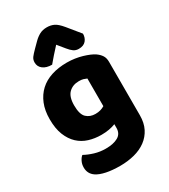

<svg xmlns="http://www.w3.org/2000/svg" viewBox="-225 -851 1017 1155"><g transform="rotate(-30 283.5 -273.5)"><path d="M354 -37Q334 -29 309.5 -24.5Q285 -20 255 -20Q210 -20 169.5 -32.5Q129 -45 98.5 -73.5Q68 -102 50 -147Q32 -192 32 -257Q32 -317 50.5 -362.5Q69 -408 102.5 -439Q136 -470 184 -485.5Q232 -501 291 -501Q319 -501 346 -497Q373 -493 396.5 -486Q420 -479 439 -471Q458 -463 471 -454Q491 -440 502.5 -422.5Q514 -405 514 -378V-7Q514 46 494.5 84.5Q475 123 440.5 148.5Q406 174 359.5 186Q313 198 260 198Q206 198 165 189.5Q124 181 100 165Q64 141 64 97Q64 74 73.5 55Q83 36 95 27Q124 43 160.5 54Q197 65 237 65Q290 65 322 47Q354 29 354 -11ZM351 -164V-356Q340 -361 328.5 -364.5Q317 -368 298 -368Q255 -368 228 -341.5Q201 -315 201 -256Q201 -193 225.5 -170Q250 -147 287 -147Q307 -147 322.5 -151.5Q338 -156 351 -164ZM290 -626Q277 -611 266.5 -600Q256 -589 247 -578.5Q238 -568 229 -557.5Q220 -547 209 -534Q170 -534 147 -551.5Q124 -569 124 -598Q124 -618 135 -632.5Q146 -647 168 -669L202 -703Q221 -722 242.5 -733.5Q264 -745 293 -745Q319 -745 341 -735Q363 -725 392 -690L463 -603Q463 -575 446.5 -555.5Q430 -536 396 -536Q376 -536 361 -546.5Q346 -557 330 -577Z"/></g></svg>

Font: Baloo 2 Latin ExtraBold
Style: Regular
Weight: 400
Designer: Sarang Kulkarni and Ek Type
Foundry: Ek Type
Version: Version 1.001